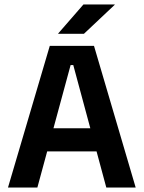

<svg xmlns="http://www.w3.org/2000/svg" viewBox="-20 -846 648 866"><path d="M16 0 204.5 -639H404L592 0H459.5L310.5 -552.5H298.5L148.5 0ZM159 -163V-267.5H448V-163ZM356.5 -826H497.5V-824.5L358.5 -693.5H242.5V-695Z"/></svg>

Font: Anek Tamil Medium SemiBold
Style: Regular
Weight: 600
Version: Version 1.003